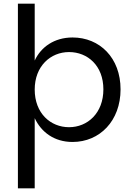

<svg xmlns="http://www.w3.org/2000/svg" viewBox="-20 -760 716 1040"><path d="M540 -276C540 -147 454 -71 354 -71C254 -71 168 -146 168 -275C168 -402 254 -478 354 -478C454 -478 540 -405 540 -276ZM168 260V-120C203 -45 273 9 373 9C520 9 633 -105 633 -276C633 -447 520 -557 373 -557C273 -557 201 -504 168 -432V-740H77V260Z"/></svg>

Font: Matrixport Regular
Style: Regular
Weight: 400
Designer: Ninad Kale (Devanagari), Jonny Pinhorn (Latin)
Foundry: Indian Type Foundry
Version: Version 3.200;PS 1.000;hotconv 16.6.54;makeotf.lib2.5.65590